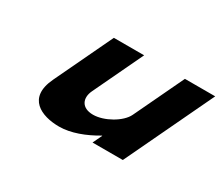

<svg xmlns="http://www.w3.org/2000/svg" viewBox="-98 -750 1116 972"><g transform="rotate(30 460.5 -264.0)"><path d="M921.2 -528H744.2L606.3 -238C582.1 -187 495.9 -138 431.7 -138C362.8 -138 343.7 -187 368 -238L505.8 -528H328.8L168.1 -190C100.2 -47 208.8 0 312.9 0C380.7 0 456.2 -29 523.6 -69H526L500.3 -15H677.3Z"/></g></svg>

Font: Hussar
Style: BdSuprExtOblFive
Weight: 700
Foundry: Cannot Into Space Fonts
Version: Version 2.00